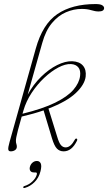

<svg xmlns="http://www.w3.org/2000/svg" viewBox="-20 -739 534 947"><path d="M359.5 -44.5Q334 7.5 294 7.5Q274 7.5 260.8 -6Q247.5 -19.5 236 -58L195 -194.5Q145.5 -177.5 87 -164Q74.5 -120 68.5 -96.8Q62.5 -73.5 60.5 -62.5Q58.5 -51.5 58.5 -44.5Q58.5 -35 60.8 -28.8Q63 -22.5 63 -15.5Q63 -4.5 54 1.5Q45 7.5 33 7.5Q22 7.5 20.8 -2Q19.5 -11.5 27 -38L156.5 -499.5Q190 -620 262.8 -669.5Q335.5 -719 451.5 -719Q475 -719 484.2 -713Q493.5 -707 493.5 -699.5Q493.5 -682.5 466.5 -682.5Q450 -682.5 429.8 -688.8Q409.5 -695 383.5 -695Q343.5 -695 305.2 -678.5Q267 -662 236.2 -625.2Q205.5 -588.5 188.5 -527.5Q179 -493.5 166.5 -449.5Q154 -405.5 141 -359.2Q128 -313 116.5 -272Q144.5 -323 183 -360.5Q221.5 -398 261.8 -418Q302 -438 336 -437Q372 -435.5 389.2 -415.2Q406.5 -395 402.5 -361Q397.5 -321 353.2 -279.5Q309 -238 219 -203.5L261.5 -66.5Q271 -34 280.8 -23Q290.5 -12 304 -12Q328.5 -12 349 -50Q353 -57.5 358.5 -55Q363 -52.5 359.5 -44.5ZM95.5 -193.5Q93 -185.5 91 -178Q191 -202.5 252 -232.5Q313 -262.5 342 -296.2Q371 -330 375 -364.5Q378.5 -391.5 366.5 -406.5Q354.5 -421.5 330.5 -423Q302.5 -424.5 267.5 -406Q232.5 -387.5 198 -355Q163.5 -322.5 136 -280.8Q108.5 -239 95.5 -193.5ZM147.5 111.5Q134.5 111.5 129.5 103.5Q124.5 95.5 127.5 84Q131 71 140.5 63Q150 55 162 55Q175.5 55 181 67.2Q186.5 79.5 179.5 106.5Q171.5 138 150.5 159Q129.5 180 103.5 187.5Q96 190 94.5 185.5Q94.5 180 101 178.5Q124 171.5 140.5 155.2Q157 139 161.5 122Q164 111.5 155.5 111.5Z"/></svg>

Font: Fraunces 144pt S050 Thin
Style: Italic
Weight: 100
Italic angle: -16°
Version: Version 1.000; ttfautohint (v1.8.3)